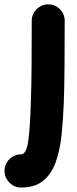

<svg xmlns="http://www.w3.org/2000/svg" viewBox="-102 -568 348 865"><path d="M115.2 -548.3Q146 -548.3 167.7 -526.6Q189.5 -504.9 189.5 -474.1Q189.5 -361.8 188.7 -270.5Q188 -179.2 185.5 -106.9Q182.6 -33.2 175.8 35.6Q168.9 104.5 150.4 158.9Q131.8 213.4 94.2 245.1Q56.6 276.9 -7.3 276.9Q-37.6 276.9 -59.6 254.6Q-81.5 232.4 -81.5 202.1Q-81.5 171.4 -59.6 149.4Q-37.6 127.4 -7.3 127.4Q16.6 127.4 25.1 68.4Q33.7 9.3 37.1 -112.8Q39.6 -182.6 40.3 -272.2Q41 -361.8 41 -474.1Q41 -504.9 63 -526.6Q85 -548.3 115.2 -548.3Z"/></svg>

Font: Mikhak-DS1-FD ExtraBold
Style: Regular
Weight: 800
Designer: Amin Abedi
Version: Version 3.2